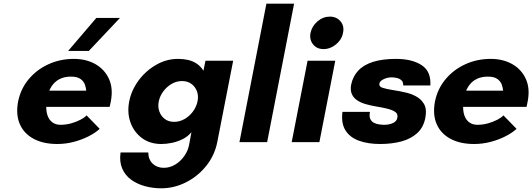

<svg xmlns="http://www.w3.org/2000/svg" viewBox="-20 -770 2883 1040"><path d="M290 10Q214 10 161.5 -18.5Q109 -47 87 -98.5Q65 -150 78 -220Q92 -289 135.5 -341Q179 -393 242.5 -422Q306 -451 380 -451Q447 -451 497 -422.5Q547 -394 570.5 -342Q594 -290 580 -219L574 -191H201L218 -279H447Q446 -294 440 -311.5Q434 -329 416.5 -342Q399 -355 364 -355Q328 -355 301.5 -341Q275 -327 258.5 -301Q242 -275 235 -239Q227 -194 233 -161.5Q239 -129 258.5 -111.5Q278 -94 307 -94Q338 -94 366 -102Q394 -110 416 -121.5Q438 -133 449 -145L520 -72Q496 -50 459.5 -31.5Q423 -13 379.5 -1.5Q336 10 290 10ZM349 -494 502 -673H630L461 -494Z M853 250Q808 250 765.5 238.5Q723 227 690.5 203.5Q658 180 642 143Q626 106 633 56H783Q784 95 807.5 117Q831 139 867 139Q900 139 929 121.5Q958 104 978 75.5Q998 47 1004 16L1017 -54Q998 -31 970.5 -17Q943 -3 912.5 3.5Q882 10 854 10Q792 10 748.5 -22.5Q705 -55 686.5 -107.5Q668 -160 680 -221Q692 -282 731 -334.5Q770 -387 826 -419Q882 -451 944 -451Q972 -451 997.5 -445.5Q1023 -440 1044.5 -426Q1066 -412 1082 -387L1093 -441H1243L1157 -1Q1143 71 1097.5 128Q1052 185 987.5 217.5Q923 250 853 250ZM923 -110Q953 -110 980 -125.5Q1007 -141 1025.5 -166.5Q1044 -192 1050 -221Q1056 -250 1047 -275Q1038 -300 1017 -315.5Q996 -331 966 -331Q936 -331 909.5 -315.5Q883 -300 864.5 -275Q846 -250 840 -221Q834 -192 843 -166.5Q852 -141 872.5 -125.5Q893 -110 923 -110Z M1277 0 1423 -750H1573L1427 0Z M1560 0 1646 -441H1796L1710 0ZM1733 -504Q1696 -504 1675.5 -530Q1655 -556 1662 -592Q1670 -629 1700 -654.5Q1730 -680 1767 -680Q1803 -680 1824.5 -654.5Q1846 -629 1838 -592Q1834 -568 1818 -548Q1802 -528 1779.5 -516Q1757 -504 1733 -504Z M2039 10Q1974 10 1925 -7.5Q1876 -25 1851.5 -63.5Q1827 -102 1835 -164H1984Q1979 -139 1986 -125Q1993 -111 2006 -104.5Q2019 -98 2034.5 -96Q2050 -94 2062 -94Q2088 -94 2108.5 -103.5Q2129 -113 2132 -131Q2137 -153 2120.5 -164Q2104 -175 2075 -182Q2050 -188 2019 -193Q1988 -198 1959 -206.5Q1930 -215 1910 -230Q1893 -243 1885 -262.5Q1877 -282 1882 -311Q1891 -356 1920.5 -387.5Q1950 -419 2001 -435Q2052 -451 2125 -451Q2212 -451 2264 -417Q2316 -383 2311 -307H2164Q2165 -325 2155 -334.5Q2145 -344 2130.5 -347.5Q2116 -351 2101 -351Q2079 -351 2058 -341Q2037 -331 2035 -317Q2032 -301 2052 -294.5Q2072 -288 2103 -283Q2123 -280 2144.5 -276Q2166 -272 2187.5 -266.5Q2209 -261 2228 -251Q2259 -236 2276 -208Q2293 -180 2284 -132Q2274 -80 2240 -49Q2206 -18 2154.5 -4Q2103 10 2039 10Z M2548 10Q2472 10 2419.5 -18.5Q2367 -47 2345 -98.5Q2323 -150 2336 -220Q2350 -289 2393.5 -341Q2437 -393 2500.5 -422Q2564 -451 2638 -451Q2705 -451 2755 -422.5Q2805 -394 2828.5 -342Q2852 -290 2838 -219L2832 -191H2459L2476 -279H2705Q2704 -294 2698 -311.5Q2692 -329 2674.5 -342Q2657 -355 2622 -355Q2586 -355 2559.5 -341Q2533 -327 2516.5 -301Q2500 -275 2493 -239Q2485 -194 2491 -161.5Q2497 -129 2516.5 -111.5Q2536 -94 2565 -94Q2596 -94 2624 -102Q2652 -110 2674 -121.5Q2696 -133 2707 -145L2778 -72Q2754 -50 2717.5 -31.5Q2681 -13 2637.5 -1.5Q2594 10 2548 10Z"/></svg>

Font: Teachers
Style: Italic
Weight: 400
Italic angle: -11°
Designer: Alfredo Marco Pradil, Chank Diesel
Version: Version 1.001